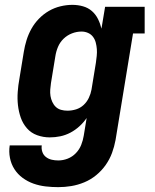

<svg xmlns="http://www.w3.org/2000/svg" viewBox="-20 -558 640 791"><path d="M220 213Q194 213 168 210Q142 207 118 198.5Q94 190 73.5 175Q53 160 39.5 139Q26 118 21 92.5Q16 67 20 41H152Q150 55 154.5 68Q159 81 169.5 89Q180 97 193 100Q206 103 220 103Q240 103 259 95.5Q278 88 292.5 73Q307 58 314.5 39Q322 20 325 1L337 -72Q325 -54 307.5 -38Q290 -22 270 -11.5Q250 -1 228.5 3.5Q207 8 185 8Q158 8 133 -1Q108 -10 91 -29.5Q74 -49 65.5 -73.5Q57 -98 54 -124.5Q51 -151 53 -179Q55 -207 60 -234L78 -344Q82 -369 89.5 -393Q97 -417 109.5 -439.5Q122 -462 140.5 -481Q159 -500 181.5 -513Q204 -526 229 -532Q254 -538 278 -538Q301 -538 322 -532Q343 -526 358.5 -512.5Q374 -499 383.5 -480Q393 -461 398 -440L413 -530H576V-420H528L456 19Q451 46 441.5 72Q432 98 415.5 121.5Q399 145 376.5 163.5Q354 182 327.5 193Q301 204 274 208.5Q247 213 220 213ZM258 -102Q276 -102 293.5 -107.5Q311 -113 324.5 -125.5Q338 -138 346 -155Q354 -172 357 -189L375 -299Q377 -313 378.5 -327.5Q380 -342 379 -355.5Q378 -369 374.5 -382.5Q371 -396 363 -406.5Q355 -417 342.5 -422.5Q330 -428 316 -428Q296 -428 276.5 -420.5Q257 -413 242 -398.5Q227 -384 219 -365Q211 -346 208 -326L190 -216Q188 -203 187 -189Q186 -175 188 -162.5Q190 -150 195.5 -138Q201 -126 210 -117.5Q219 -109 231.5 -105.5Q244 -102 258 -102Z"/></svg>

Font: Iosevka Curly Slab XBdExObl
Style: Regular
Weight: 800
Width: 7
Italic angle: -9°
Monospace: yes
Designer: Belleve Invis
Foundry: Belleve Invis
Version: Version 11.1.0; ttfautohint (v1.8.3)